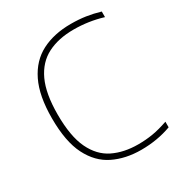

<svg xmlns="http://www.w3.org/2000/svg" viewBox="-177 -874 948 1008"><g transform="rotate(-30 297.0 -370.0)"><path d="M388.5 9Q294 9 220.8 -26.8Q147.5 -62.5 105.8 -145Q64 -227.5 64 -369Q64 -504.5 104.8 -588.2Q145.5 -672 220.2 -710.5Q295 -749 397 -749Q445 -749 486.8 -742.8Q528.5 -736.5 571 -724V-690Q485.5 -716 395 -716Q302.5 -716 236.5 -682.2Q170.5 -648.5 135.2 -572.8Q100 -497 100 -371Q100 -239 136.2 -163.2Q172.5 -87.5 237.5 -55.8Q302.5 -24 389 -24Q435 -24 477.2 -31Q519.5 -38 571 -56V-22Q486.5 9 388.5 9Z"/></g></svg>

Font: Encode Sans SmExp Th
Style: Regular
Weight: 100
Width: 6
Designer: Multiple Designers
Foundry: Impallari Type
Version: Version 3.002; ttfautohint (v1.8.3) -l 8 -r 50 -G 200 -x 14 